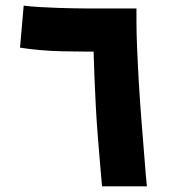

<svg xmlns="http://www.w3.org/2000/svg" viewBox="-20 -661 601 681"><path d="M342 0Q339 -29 335.5 -73Q332 -117 327.5 -170.5Q323 -224 320 -280Q317 -336 315 -387Q313 -438 312 -478H287Q245 -478 202.5 -479Q160 -480 121 -483.5Q82 -487 51 -492L64 -641Q88 -638 120.5 -636Q153 -634 185 -633Q217 -632 244 -631.5Q271 -631 287 -631H464V-585Q464 -544 466.5 -485Q469 -426 473 -358.5Q477 -291 482.5 -224Q488 -157 492.5 -98.5Q497 -40 501 0Z"/></svg>

Font: Noto Sans Syriac Eastern ExtraBold
Style: Regular
Weight: 800
Designer: Patrick Giasson and the Monotype Design Team
Foundry: Monotype Imaging Inc.
Version: Version 3.001